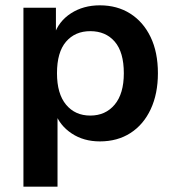

<svg xmlns="http://www.w3.org/2000/svg" viewBox="-20 -521 654 721"><path d="M68 180V-492H190V-389H183Q200 -441 246.5 -471Q293 -501 355 -501Q420 -501 469 -470Q518 -439 545.5 -382Q573 -325 573 -246Q573 -169 546 -111Q519 -53 470 -21.5Q421 10 355 10Q294 10 249 -20Q204 -50 187 -98H196V180ZM319 -87Q376 -87 410.5 -128Q445 -169 445 -246Q445 -325 411 -364.5Q377 -404 319 -404Q262 -404 228 -364.5Q194 -325 194 -246Q194 -169 228 -128Q262 -87 319 -87Z"/></svg>

Font: Nunito Sans 12pt ExtraLight 11pt
Style: Bold
Weight: 700
Version: Version 3.101;gftools[0.9.27]